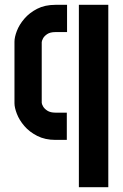

<svg xmlns="http://www.w3.org/2000/svg" viewBox="-20 -580 509 796"><path d="M210 0Q167 0 134.5 -16.5Q102 -33 81 -57.5Q60 -82 50 -108Q40 -134 40 -152V-407Q40 -426 50 -452Q60 -478 81 -502.5Q102 -527 134 -543.5Q166 -560 210 -560H258V-447H210Q188 -447 175.5 -438.5Q163 -430 158 -420Q153 -410 153 -405V-154Q153 -149 158.5 -139Q164 -129 176.5 -121Q189 -113 210 -113H257V0ZM307 196V-560H429V196Z"/></svg>

Font: Stick No Bills ExtraLight
Style: Bold
Weight: 700
Version: Version 2.000